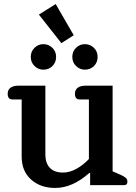

<svg xmlns="http://www.w3.org/2000/svg" viewBox="-20 -914 670 948"><path d="M172 -842 255 -894 344 -740 283 -701ZM132 -633Q132 -660 150.5 -678Q169 -696 194 -696Q220 -696 238.5 -678Q257 -660 257 -633Q257 -606 239 -588Q221 -570 194 -570Q169 -570 150.5 -588Q132 -606 132 -633ZM337 -633Q337 -660 355.5 -678Q374 -696 399 -696Q425 -696 443.5 -678Q462 -660 462 -633Q462 -606 444 -588Q426 -570 399 -570Q374 -570 355.5 -588Q337 -606 337 -633ZM87 -141V-423H41Q18 -423 18 -451Q18 -471 32 -481Q46 -491 71 -491H204V-151Q204 -109 226 -85.5Q248 -62 291 -62Q324 -62 357.5 -80.5Q391 -99 419 -129V-423H373Q350 -423 350 -451Q350 -471 364 -481Q378 -491 403 -491H536V-68L573 -52Q593 -43 601 -36Q609 -29 609 -17Q609 0 594 0H425V-60H421Q338 14 252 14Q180 14 133.5 -27.5Q87 -69 87 -141Z"/></svg>

Font: Maitree Semibold
Style: Regular
Weight: 600
Designer: CadsonDemak Team
Foundry: CadsonDemak
Version: Version 1.000